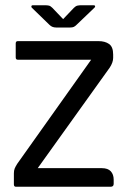

<svg xmlns="http://www.w3.org/2000/svg" viewBox="-20 -713 489 733"><path d="M221 -640 262 -683Q269 -690 275.5 -691.5Q282 -693 291 -693H337Q342 -693 343 -690Q344 -687 341 -684L272 -618Q267 -613 262 -610.5Q257 -608 248 -608H194Q179 -608 169 -618L101 -684Q99 -687 100 -690Q101 -693 105 -693H151Q161 -693 167 -691.5Q173 -690 180 -683ZM124 -71H369Q392 -71 403 -59Q414 -47 414 -27V-11Q414 0 402 0H41Q33 0 33 -9V-51Q33 -62 36 -69.5Q39 -77 46 -88L328 -485H48Q40 -485 40 -494V-547Q40 -556 48 -556H356Q381 -556 396.5 -545Q412 -534 412 -505V-492Q412 -475 399 -455Z"/></svg>

Font: Zain
Style: Regular
Weight: 400
Designer: Zain,Boutros
Foundry: Mobile Telecommunications Company (Zain), 2024
Version: Version 1.51; ttfautohint (v1.8.4)